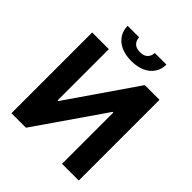

<svg xmlns="http://www.w3.org/2000/svg" viewBox="-240 -1040 1189 1189"><g transform="rotate(45 354.5 -446.0)"><path d="M205.9 -707V-258.1H211.8L520.8 -707H649.6V0H503.1V-449.1H497.4L187 0H59.9V-707ZM355.5 -753Q304.2 -753 266 -770.2Q227.8 -787.4 206.9 -819Q186 -850.5 186 -891.5H286.9Q286.9 -866 303.8 -848Q320.6 -830.1 355.5 -830.1Q390.2 -830.1 406.8 -847.8Q423.4 -865.4 424 -891.5H525.9Q525.9 -850.5 505 -819Q484.1 -787.4 445.6 -770.2Q407.2 -753 355.5 -753Z"/></g></svg>

Font: Pretendard JP Variable
Style: Regular
Weight: 400
Designer: Base glyphs from Inter by Rasmus Andersson; Hangul glyphs from Noto Sans CJK(Source Han Sans) by Jang Soo-young and Kang
Foundry: Kil Hyung-jin
Version: Version 1.307;Glyphs 3.2 (3192)